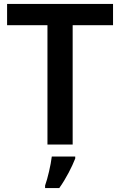

<svg xmlns="http://www.w3.org/2000/svg" viewBox="-20 -800 610 975"><path d="M349 -66V-672H554V-780H16V-672H221V-66ZM362 5V-5H243C238 38 222 106 209 142V155H281C316 106 346 46 362 5Z"/></svg>

Font: Noto Sans Malayalam UI SemiBold
Style: Regular
Weight: 600
Designer: Jelle Bosma - Monotype Design Team
Foundry: Monotype Imaging Inc.
Version: Version 2.104